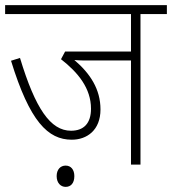

<svg xmlns="http://www.w3.org/2000/svg" viewBox="-20 -642 671 749"><path d="M528 -587H631V-622H0V-587H491V-441H234L218 -411C285 -359 335 -297 335 -218C335 -161 307 -132 257 -132C177 -132 118 -218 58 -416L23 -405C96 -168 167 -97 260 -97C319 -97 372 -134 372 -215C372 -294 332 -355 270 -408C288 -406 310 -406 331 -406H491V0H528ZM201 45C201 72 217 87 236 87C256 87 270 73 270 45C270 20 257 4 236 4C216 4 201 19 201 45Z"/></svg>

Font: Noto Sans SemiCondensed ExtraLight
Style: Italic
Weight: 200
Width: 4
Italic angle: -12°
Designer: Monotype Design Team
Foundry: Monotype Imaging Inc.
Version: Version 2.013